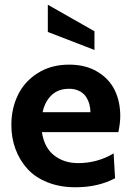

<svg xmlns="http://www.w3.org/2000/svg" viewBox="-20 -781 555 811"><path d="M379 -649V-570L182 -646V-761ZM299 10Q233 10 180.5 -11Q128 -32 95.2 -68.5Q62.5 -105 45.2 -152Q28 -199 28 -253Q28 -322.5 55.8 -379.8Q83.5 -437 139.8 -472.5Q196 -508 272 -508Q341.5 -508 391.2 -478.2Q441 -448.5 464.5 -400.2Q488 -352 488 -291Q488 -261.5 480 -223H157Q167 -157 208.8 -124.5Q250.5 -92 310 -92Q391 -92 460 -133L466 -28Q394 10 299 10ZM160 -307H362Q362 -325 357.2 -341.8Q352.5 -358.5 342.5 -373.2Q332.5 -388 314.2 -397Q296 -406 272 -406Q226 -406 197.8 -379Q169.5 -352 160 -307Z"/></svg>

Font: Cabin
Style: Bold
Weight: 700
Designer: Pablo Impallari
Foundry: Pablo Impallari. http://www.impallari.com Igino Marini. http://www.ikern.com
Version: Version 3.001;hotconv 1.0.109;makeotfexe 2.5.65596